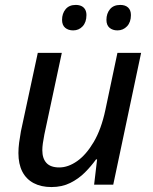

<svg xmlns="http://www.w3.org/2000/svg" viewBox="-20 -754 623 784"><path d="M189.9 9.8Q147.9 9.8 117.4 -6.3Q86.9 -22.5 71 -53.5Q55.2 -84.5 55.2 -128.9Q55.2 -149.4 58.1 -171.6Q61 -193.8 65.4 -217.8L134.3 -538.1H232.4L161.1 -204.6Q157.2 -185.1 155 -168.9Q152.8 -152.8 152.8 -140.6Q152.8 -106.9 169.7 -88.6Q186.5 -70.3 222.2 -70.3Q258.3 -70.3 295.2 -96.2Q332 -122.1 362.8 -174.3Q393.6 -226.6 410.2 -304.7L459.5 -538.1H556.2L442.4 0H364.3L376.5 -103H372.1Q352.5 -75.7 326.7 -49.8Q300.8 -23.9 267.1 -7.1Q233.4 9.8 189.9 9.8ZM459.5 -629.9Q439.9 -629.9 427.2 -640.6Q414.6 -651.4 414.6 -672.9Q414.6 -698.7 429 -716.3Q443.4 -733.9 471.2 -733.9Q491.7 -733.9 503.2 -723.1Q514.6 -712.4 514.6 -692.4Q514.6 -663.6 498.8 -646.7Q482.9 -629.9 459.5 -629.9ZM278.8 -629.9Q258.8 -629.9 246.1 -640.6Q233.4 -651.4 233.4 -672.9Q233.4 -698.7 247.8 -716.3Q262.2 -733.9 289.1 -733.9Q303.2 -733.9 313 -729Q322.8 -724.1 327.9 -714.8Q333 -705.6 333 -692.4Q333 -663.6 317.6 -646.7Q302.2 -629.9 278.8 -629.9Z"/></svg>

Font: Open Sans Medium
Style: Italic
Weight: 500
Italic angle: -12°
Designer: Monotype Design Team
Foundry: Monotype Imaging Inc.
Version: Version 3.000